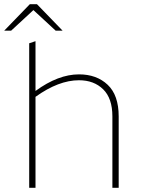

<svg xmlns="http://www.w3.org/2000/svg" viewBox="-50 -894 669 914"><path d="M326 -512Q229 -512 119 -433V0H89V-688L119 -698V-461Q227 -540 326 -540Q410 -540 462.5 -490.5Q515 -441 515 -340V0H485V-340Q485 -426 441 -469Q397 -512 326 -512ZM92 -874H126L248 -748H215L109 -846L3 -748H-30Z"/></svg>

Font: Roundo ExtraLight
Style: Regular
Weight: 250
Designer: Namrata Goyal (Gurmukhi), Shiva Nallaperumal (Latin)
Foundry: Indian Type Foundry
Version: Version 1.000;PS 1.0;hotconv 1.0.88;makeotf.lib2.5.647800